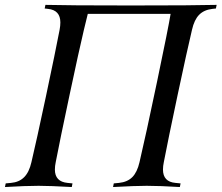

<svg xmlns="http://www.w3.org/2000/svg" viewBox="-20 -752 891 772"><path d="M506.3 -730Q764.2 -730 851.1 -732.4L848.1 -717.8L834 -716.3Q800.3 -712.4 780.8 -692.6Q761.2 -672.9 752 -632.3Q732.9 -552.2 693.8 -368.4Q654.8 -184.6 638.7 -100.1Q635.3 -84.5 635.3 -70.3Q635.3 -21 685.5 -16.6L706.1 -14.6L703.1 0Q622.1 -4.9 569.8 -4.9Q523.9 -4.9 434.6 0L437.5 -14.6L458.5 -16.6Q492.2 -20 512 -39.8Q531.7 -59.6 541 -100.1Q564.9 -201.2 611.3 -422.6Q657.7 -644 666 -696.3H333Q331.1 -690.4 317.4 -632.3Q298.3 -552.2 259.3 -368.4Q220.2 -184.6 204.1 -100.1Q200.7 -84.5 200.7 -70.3Q200.7 -21.5 251.5 -16.6L271.5 -14.6L268.6 0Q180.7 -4.9 135.3 -4.9Q82.5 -4.9 0 0L2.9 -14.6L24.4 -16.6Q57.1 -19.5 77.1 -39.6Q97.2 -59.6 106.4 -100.1Q125.5 -180.2 164.6 -364Q203.6 -547.9 219.7 -632.3Q222.7 -648.4 222.7 -661.6Q222.7 -711.4 172.9 -716.3L159.7 -717.8L162.6 -732.4Q249.5 -730 506.3 -730Z"/></svg>

Font: Flanker
Style: Italic
Weight: 400
Italic angle: -12°
Designer: Flanker
Version: Version 2.027